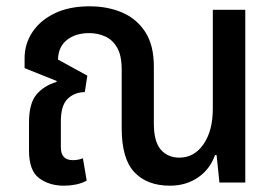

<svg xmlns="http://www.w3.org/2000/svg" viewBox="-20 -579 877 609"><path d="M183 10Q136 10 104 -14Q72 -38 72 -101V-190Q72 -251 95.5 -279Q119 -307 159 -319L160 -322L58 -363V-395Q58 -440 83 -477.5Q108 -515 154 -537Q200 -559 264 -559Q321 -559 367 -539.5Q413 -520 440.5 -478Q468 -436 468 -368V-187Q468 -130 490 -104.5Q512 -79 549 -79Q596 -79 625.5 -121.5Q655 -164 655 -234V-548H758V0H676L667 -87H662Q646 -42 608 -16Q570 10 519 10Q447 10 406.5 -32.5Q366 -75 366 -172V-358Q366 -403 351.5 -428Q337 -453 313.5 -463.5Q290 -474 263 -474Q220 -474 192.5 -452.5Q165 -431 164 -390L257 -339L249 -287Q215 -286 194 -265Q173 -244 173 -194V-112Q173 -71 211 -71Q228 -71 243 -77L255 -6Q238 3 219.5 6.5Q201 10 183 10Z"/></svg>

Font: Noto Sans Thai SemCond Med
Style: Regular
Weight: 500
Width: 4
Designer: Monotype Design Team
Foundry: Monotype Imaging Inc.
Version: Version 2.002; ttfautohint (v1.8.4.7-5d5b)